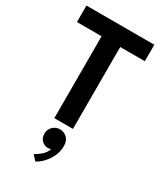

<svg xmlns="http://www.w3.org/2000/svg" viewBox="-227 -751 958 1116"><g transform="rotate(30 252.0 -193.0)"><path d="M175 -549.5H9.5V-660H465V-549.5H300V0H175ZM205.5 274 175.5 241Q195 231.5 218.5 210.8Q242 190 249 165Q240.5 169 227.5 169Q205 169 187.5 151.8Q170 134.5 170 106Q170 77.5 189.8 58.5Q209.5 39.5 236.5 39.5Q264.5 39.5 284.5 58.8Q304.5 78 304.5 114.5Q304.5 147.5 290.8 178.8Q277 210 254.5 234.8Q232 259.5 205.5 274Z"/></g></svg>

Font: League Spartan Thin SemiBold
Style: Regular
Weight: 600
Version: Version 2.002